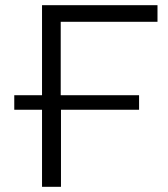

<svg xmlns="http://www.w3.org/2000/svg" viewBox="-20 -720 648 740"><path d="M587 -636H214V-353H516V-297H215V0H142V-297H35V-353H142V-700H587Z"/></svg>

Font: Montserrat Alternates
Style: Regular
Weight: 400
Designer: Julieta Ulanovsky
Foundry: Julieta Ulanovsky
Version: Version 7.200;PS 007.200;hotconv 1.0.88;makeotf.lib2.5.64775